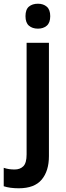

<svg xmlns="http://www.w3.org/2000/svg" viewBox="-69 -823 357 1032"><path d="M68 -736Q68 -772 86.5 -787.5Q105 -803 135 -803Q164 -803 182.5 -787Q201 -771 201 -736Q201 -701 182.5 -685Q164 -669 135 -669Q105 -669 86.5 -685Q68 -701 68 -736ZM32 189Q-16 189 -49 178V79Q-34 84 -20 86Q-6 88 10 88Q39 88 56.5 70.5Q74 53 74 7V-593H194V16Q194 96 155 142.5Q116 189 32 189Z"/></svg>

Font: Noto Sans Tamil UI SemiCondensed SemiBold
Style: Regular
Weight: 600
Width: 4
Designer: Jelle Bosma - Monotype Design Team
Foundry: Monotype Imaging Inc.
Version: Version 2.004; ttfautohint (v1.8.4.7-5d5b)